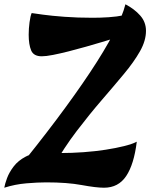

<svg xmlns="http://www.w3.org/2000/svg" viewBox="-51 -858 727 897"><path d="M16 -49Q124 -181 213 -299.5Q302 -418 369.5 -519.5Q437 -621 479 -701.5Q521 -782 535 -838Q577 -816 604 -785.5Q631 -755 631 -714Q631 -668 603 -618.5Q575 -569 528 -512.5Q481 -456 424 -390Q367 -324 307.5 -246Q248 -168 195 -75ZM165 -6Q125 -6 72 -1.5Q19 3 -31 19Q-28 1 -18 -26Q-8 -53 13 -80.5Q34 -108 69.5 -126.5Q105 -145 159 -145Q168 -145 177 -144.5Q186 -144 198.5 -143.5Q211 -143 231 -143Q285 -143 339.5 -147Q394 -151 442.5 -158.5Q491 -166 529 -175.5Q567 -185 588 -196Q575 -90 538.5 -35.5Q502 19 435 19Q398 19 330.5 6.5Q263 -6 165 -6ZM83 -696Q83 -724 87 -754Q91 -784 97 -797Q110 -795 150 -789.5Q190 -784 250.5 -779.5Q311 -775 382 -775Q418 -775 456.5 -777.5Q495 -780 529 -787L483 -679Q460 -672 425 -661.5Q390 -651 349.5 -639.5Q309 -628 269.5 -618Q230 -608 197 -601.5Q164 -595 144 -595Q106 -595 94.5 -622.5Q83 -650 83 -696Z"/></svg>

Font: Merienda Black
Style: Regular
Weight: 900
Designer: Eduardo Rodriguez Tunni
Foundry: Eduardo Rodriguez Tunni
Version: Version 2.001